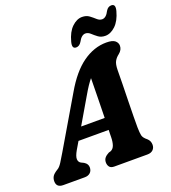

<svg xmlns="http://www.w3.org/2000/svg" viewBox="-189 -1023 1015 1141"><g transform="rotate(-20 319.0 -453.0)"><path d="M160.5 -168.5Q141.5 -135.5 142.2 -117Q143 -98.5 157.5 -90.5L175 -82Q188 -74 193 -64.8Q198 -55.5 198 -46Q198 -24.5 184.8 -12.2Q171.5 0 150 0H14.5Q-29 0 -29 -39.5Q-29 -56.5 -21 -70Q-13 -83.5 12.5 -99Q26.5 -106.5 42 -130.8Q57.5 -155 74 -183.5L259.5 -498.5Q322 -607 393.5 -658Q465 -709 543 -709Q582 -709 597.8 -695.8Q613.5 -682.5 613.5 -663.5Q613.5 -637.5 589.5 -618.5Q571.5 -605 561.5 -587Q551.5 -569 551 -533Q551 -494 549.8 -442.5Q548.5 -391 547.5 -338.2Q546.5 -285.5 545.8 -240.8Q545 -196 545.5 -171Q546 -137.5 549.8 -120.2Q553.5 -103 576.5 -85Q594.5 -69 594.5 -44.5Q594.5 -25 581.8 -12.5Q569 0 546 0H337Q315 0 306.2 -11.8Q297.5 -23.5 297.5 -39.5Q297.5 -57 307 -68.5Q316.5 -80 334 -89L347.5 -93Q364 -100.5 371 -120.5Q378 -140.5 378.5 -171Q378.5 -181 378.8 -192.2Q379 -203.5 379.5 -216H188.5ZM328 -454 232.5 -291H381.5Q382.5 -350 384 -415.8Q385.5 -481.5 386 -541Q373.5 -526 359.2 -504.8Q345 -483.5 328 -454ZM553 -748Q526.5 -748 508.5 -761.5Q490.5 -775 476 -788.5Q461.5 -802 445 -802Q420 -802 400.5 -765Q387 -742.5 366 -742.5Q338 -742.5 349.5 -785Q364.5 -842 395.2 -871.5Q426 -901 459.5 -901Q486.5 -901 504.5 -887.5Q522.5 -874 537.2 -860.5Q552 -847 568.5 -847Q594 -847 612.5 -884.5Q625.5 -906.5 647 -906.5Q675.5 -906.5 664 -864Q648.5 -806.5 617.5 -777.2Q586.5 -748 553 -748Z"/></g></svg>

Font: Fraunces 144pt S100
Style: Bold Italic
Weight: 700
Italic angle: -16°
Version: Version 1.000; ttfautohint (v1.8.3)